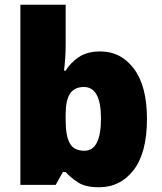

<svg xmlns="http://www.w3.org/2000/svg" viewBox="-20 -780 683 810"><path d="M257 -588Q257 -559 255 -532Q253 -505 250 -482H257Q278 -516 313 -539.5Q348 -563 404 -563Q490 -563 545 -490Q600 -417 600 -278Q600 -136 544 -63Q488 10 398 10Q340 10 309 -10.5Q278 -31 257 -54H245L215 0H66V-760H257ZM334 -413Q294 -413 275.5 -385Q257 -357 257 -298V-271Q257 -207 274.5 -175.5Q292 -144 336 -144Q406 -144 406 -280Q406 -413 334 -413Z"/></svg>

Font: Noto Sans Thaana Black
Style: Regular
Weight: 900
Designer: David Williams
Foundry: Google Inc.
Version: Version 3.001; ttfautohint (v1.8.4.7-5d5b)